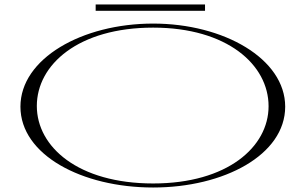

<svg xmlns="http://www.w3.org/2000/svg" viewBox="-20 -820 1360 855"><path d="M662 15C977 15 1250 -130 1250 -345C1250 -558 977 -715 662 -715C345 -715 71 -559 71 -345C71 -130 345 15 662 15ZM662 -3C328 -3 144 -166 144 -348C144 -532 329 -697 662 -697C991 -697 1176 -532 1176 -347C1176 -166 993 -3 662 -3ZM406 -800V-772H893V-800Z"/></svg>

Font: Sprat Extended Light
Style: Regular
Weight: 300
Width: 9
Designer: Ethan Nakache
Foundry: Collletttivo
Version: Version 2.000;Glyphs 3.2 (3217)